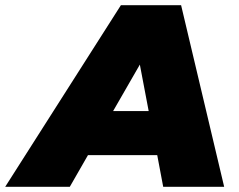

<svg xmlns="http://www.w3.org/2000/svg" viewBox="-94 -720 920 740"><path d="M-74 0 372 -700H604L770 0H535L512 -122H245L175 0ZM342 -292H479L445 -471Z"/></svg>

Font: Montserrat Black
Style: Italic
Weight: 900
Italic angle: -11.3°
Designer: Julieta Ulanovsky
Foundry: Julieta Ulanovsky
Version: Version 9.000; ttfautohint (v1.8.4.7-5d5b)